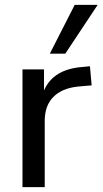

<svg xmlns="http://www.w3.org/2000/svg" viewBox="-20 -774 424 794"><path d="M73 0V-487H162V-400Q200 -488 321 -497L352 -500L359 -421L302 -416Q236 -409 200.5 -373Q165 -337 165 -274V0ZM186 -552 289 -754H384L250 -552Z"/></svg>

Font: Nunito Sans Medium
Style: Regular
Weight: 500
Designer: Vernon Adams
Foundry: Vernon Adams
Version: Version 3.101; ttfautohint (v1.8.4.7-5d5b);gftools[0.9.27]